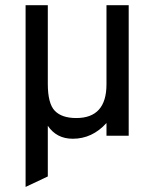

<svg xmlns="http://www.w3.org/2000/svg" viewBox="-20 -531 605 751"><path d="M396.5 0Q396.5 -12.7 396.5 -49.8Q340.8 11.7 264.6 11.7Q201.2 11.7 167 -39.1Q167 27.3 167 159.2Q145.5 168.9 80.1 200.2Q80.1 22.5 80.1 -510.7Q101.6 -510.7 167 -510.7Q167 -433.6 167 -203.1Q167 -126 194.3 -97.7Q221.7 -69.3 278.3 -69.3Q396.5 -69.3 396.5 -201.2Q396.5 -304.7 396.5 -510.7Q418 -510.7 483.4 -510.7Q483.4 -382.8 483.4 0Q460.9 0 396.5 0Z"/></svg>

Font: Overpass
Style: Regular
Weight: 400
Designer: Delve Withrington, Thomas Jockin
Version: Version 3.000;DELV;Overpass; ttfautohint (v1.5)